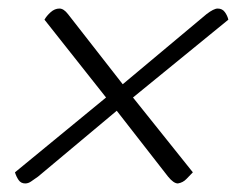

<svg xmlns="http://www.w3.org/2000/svg" viewBox="-20 -484 554 449"><path d="M253 -225 69 -71Q59 -64 52.5 -59.5Q46 -55 39 -55Q29 -55 23.5 -63Q18 -71 15 -81L228 -256L84 -438Q89 -447 98.5 -455.5Q108 -464 119 -464Q129 -464 139 -451L267 -287L463 -451Q480 -464 489 -464Q500 -464 506 -455.5Q512 -447 514 -438L291 -256L431 -81Q424 -74 416 -65.5Q408 -57 396 -55Q386 -55 373 -71Z"/></svg>

Font: Sedan
Style: Italic
Weight: 400
Italic angle: -13.8°
Designer: Sebastian Salazar
Foundry: Sebastian Salazar
Version: Version 1.100; ttfautohint (v1.8.4.7-5d5b)